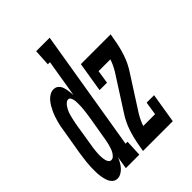

<svg xmlns="http://www.w3.org/2000/svg" viewBox="-235 -846 966 966"><g transform="rotate(-45 247.5 -363.5)"><path d="M31 8Q14 8 3 -3Q-8 -14 -13 -28.5Q-18 -43 -20.5 -59Q-23 -75 -23.5 -91Q-24 -107 -23.5 -123.5Q-23 -140 -21.5 -156.5Q-20 -173 -17.5 -189Q-15 -205 -13 -221L9 -351Q11 -365 13.5 -379Q16 -393 20 -407Q24 -421 28.5 -434.5Q33 -448 39 -461Q45 -474 52.5 -487Q60 -500 70 -511.5Q80 -523 93 -530.5Q106 -538 120 -538Q136 -538 146.5 -528.5Q157 -519 161.5 -505Q166 -491 168 -476.5Q170 -462 171 -447L204 -647H189L194 -735H290L183 -88H197L193 0H97L108 -67Q103 -54 96 -41.5Q89 -29 79.5 -18Q70 -7 57 0.5Q44 8 31 8ZM75 -80Q84 -80 92 -88Q100 -96 105 -105Q110 -114 113 -123.5Q116 -133 119 -142.5Q122 -152 123.5 -161.5Q125 -171 127 -181L149 -311Q150 -320 151.5 -329.5Q153 -339 154 -348.5Q155 -358 156 -367.5Q157 -377 157 -386.5Q157 -396 157 -405.5Q157 -415 155.5 -424Q154 -433 149.5 -441.5Q145 -450 136 -450Q128 -450 121 -444Q114 -438 109 -431Q104 -424 100 -416.5Q96 -409 93 -401Q90 -393 88 -385Q86 -377 84 -369Q82 -361 80.5 -353Q79 -345 77 -337L56 -207Q54 -198 53 -189.5Q52 -181 51 -172Q50 -163 49.5 -154Q49 -145 49 -136Q49 -127 50 -118.5Q51 -110 53 -102Q55 -94 60.5 -87Q66 -80 75 -80ZM219 0 225 -33Q232 -77 246.5 -121Q261 -165 287 -204L401 -382Q410 -397 417 -412Q424 -427 429 -442H345L334 -371H281L307 -530H519L513 -497Q506 -453 491.5 -409Q477 -365 451 -326L394 -237L337 -148Q328 -133 321 -118Q314 -103 309 -88H393L404 -159H457L431 0Z"/></g></svg>

Font: Iosevka Curly Slab SmBdObl
Style: Regular
Weight: 600
Italic angle: -9°
Monospace: yes
Designer: Belleve Invis
Foundry: Belleve Invis
Version: Version 11.0.0; ttfautohint (v1.8.3)